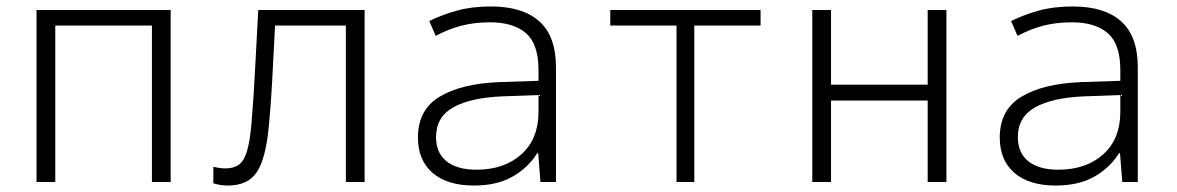

<svg xmlns="http://www.w3.org/2000/svg" viewBox="-20 -563 3640 594"><path d="M93 0V-532H508V0H450V-484H151V0Z M685 11Q661 11 640 4V-47Q661 -42 677 -42Q703 -42 719 -53.5Q735 -65 744 -95Q753 -125 758 -180Q762 -228 765 -275Q768 -322 771 -383Q774 -444 779 -532H1108V0H1050V-484H831Q827 -413 824.5 -360Q822 -307 819 -263.5Q816 -220 812 -176Q803 -75 775.5 -32Q748 11 685 11Z M1446 11Q1364 11 1318.5 -28Q1273 -67 1273 -138Q1273 -223 1339.5 -263.5Q1406 -304 1524 -309L1646 -313V-346Q1646 -427 1607 -460.5Q1568 -494 1496 -494Q1448 -494 1407.5 -483.5Q1367 -473 1328 -452L1308 -498Q1347 -517 1393 -530Q1439 -543 1499 -543Q1597 -543 1648.5 -497Q1700 -451 1700 -355V0H1652L1645 -89H1642Q1614 -44 1565.5 -16.5Q1517 11 1446 11ZM1454 -38Q1540 -38 1593 -85.5Q1646 -133 1646 -217V-269L1536 -265Q1436 -261 1382.5 -231Q1329 -201 1329 -139Q1329 -90 1361.5 -64Q1394 -38 1454 -38Z M2073 0V-484H1868V-532H2333V-484H2128V0Z M2493 0V-532H2551V-301H2850V-532H2908V0H2850V-252H2551V0Z M3246 11Q3164 11 3118.5 -28Q3073 -67 3073 -138Q3073 -223 3139.5 -263.5Q3206 -304 3324 -309L3446 -313V-346Q3446 -427 3407 -460.5Q3368 -494 3296 -494Q3248 -494 3207.5 -483.5Q3167 -473 3128 -452L3108 -498Q3147 -517 3193 -530Q3239 -543 3299 -543Q3397 -543 3448.5 -497Q3500 -451 3500 -355V0H3452L3445 -89H3442Q3414 -44 3365.5 -16.5Q3317 11 3246 11ZM3254 -38Q3340 -38 3393 -85.5Q3446 -133 3446 -217V-269L3336 -265Q3236 -261 3182.5 -231Q3129 -201 3129 -139Q3129 -90 3161.5 -64Q3194 -38 3254 -38Z"/></svg>

Font: Noto Sans Mono Light
Style: Regular
Weight: 300
Designer: Monotype Design Team
Foundry: Monotype Imaging Inc.
Version: Version 2.014; ttfautohint (v1.8.4.7-5d5b)